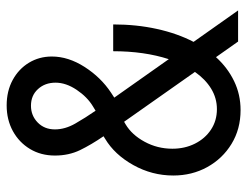

<svg xmlns="http://www.w3.org/2000/svg" viewBox="-106 -660 773 602"><g transform="rotate(-90 281.0 -359.5)"><path d="M236.3 7.8Q176.8 7.8 130.4 -20.5Q84 -48.8 57.6 -96.7Q31.2 -144.5 31.2 -203.1Q31.2 -270 64 -328.6Q96.7 -387.2 146.5 -417L154.3 -421.9Q127.9 -460.4 110.8 -495.6Q93.8 -530.8 93.8 -574.2Q93.8 -618.2 114.3 -652.3Q134.8 -686.5 170.4 -706.1Q206.1 -725.6 251 -725.6Q295.9 -725.6 330.6 -706.8Q365.2 -688 384.8 -655.8Q404.3 -623.5 404.3 -584Q404.3 -532.2 371.6 -481.2Q338.9 -430.2 291 -398.4L275.4 -388.2L396 -217.3Q420.9 -294.4 420.9 -391.6H504.9Q504.9 -318.4 490.7 -254.4Q476.6 -190.4 450.2 -139.6L548.8 0H451.2L402.3 -69.3Q369.1 -32.7 327.1 -12.5Q285.2 7.8 236.3 7.8ZM175.8 -574.2Q175.8 -542.5 194.1 -510.5Q212.4 -478.5 234.4 -446.8L248 -455.1Q277.3 -472.7 299.8 -506.1Q322.3 -539.6 322.3 -572.3Q322.3 -605.5 302.2 -627.4Q282.2 -649.4 250 -649.4Q219.2 -649.4 197.5 -628.4Q175.8 -607.4 175.8 -574.2ZM115.2 -206.1Q115.2 -167 131.1 -135.3Q147 -103.5 175 -85Q203.1 -66.4 239.3 -66.4Q273.9 -66.4 303.5 -84.5Q333 -102.5 356 -135.3L199.7 -357.4L191.4 -352.5Q158.7 -333 137 -293Q115.2 -252.9 115.2 -206.1Z"/></g></svg>

Font: Reddit Mono
Style: Regular
Weight: 400
Monospace: yes
Designer: Stephen Hutchings
Foundry: Reddit
Version: Version 1.014; ttfautohint (v1.8.4.7-5d5b)